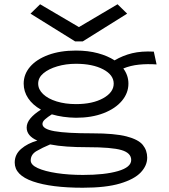

<svg xmlns="http://www.w3.org/2000/svg" viewBox="-20 -708 790 900"><path d="M336 -156Q274 -157 223 -172Q204 -160 191.5 -149Q179 -138 179 -127Q179 -103 235.5 -93Q292 -83 413 -83Q518 -83 573.5 -68.5Q629 -54 649.5 -28.5Q670 -3 670 31Q670 68 640 100Q610 132 543.5 152Q477 172 368 172Q220 172 134.5 142.5Q49 113 49 54Q49 16 79 -10Q109 -36 155 -49Q105 -71 105 -110Q105 -132 122.5 -153Q140 -174 172 -194Q133 -216 112 -247.5Q91 -279 91 -316Q91 -360 121 -395Q151 -430 206.5 -450.5Q262 -471 336 -471Q393 -471 439 -458.5Q485 -446 517 -425Q556 -448 599.5 -458.5Q643 -469 701 -466L714 -406Q671 -409 631.5 -405Q592 -401 558 -387Q582 -355 582 -316Q582 -272 551.5 -235.5Q521 -199 465.5 -177.5Q410 -156 336 -156ZM336 -220Q414 -220 463.5 -247.5Q513 -275 513 -316Q513 -357 463.5 -383Q414 -409 336 -409Q289 -409 248.5 -397Q208 -385 183.5 -364.5Q159 -344 159 -316Q159 -289 182 -267Q205 -245 245.5 -232.5Q286 -220 336 -220ZM124 44Q124 65 157 80Q190 95 246 103.5Q302 112 369 112Q471 112 533 94Q595 76 595 42Q595 9 549.5 -4.5Q504 -18 390 -18Q338 -18 294 -21Q250 -24 215 -31Q179 -16 151.5 0Q124 16 124 44ZM168 -688 350 -581 531 -688 576 -644 368 -514H332L123 -644Z"/></svg>

Font: Inconsolata ExtraExpanded Thin
Style: Regular
Weight: 100
Width: 8
Monospace: yes
Designer: Raph Levien, Cyreal, Brenton Simpson
Foundry: Raph Levien, Cyreal, Google
Version: Version 3.100; ttfautohint (v1.8.4.7-5d5b)